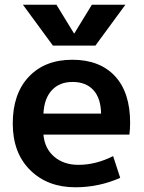

<svg xmlns="http://www.w3.org/2000/svg" viewBox="-20 -783 610 813"><path d="M295 -642 369 -763H511L384 -590H204L77 -763H219L293 -642ZM164 -302H408Q407 -367 375.5 -401.5Q344 -436 287 -436Q232 -436 199.5 -401Q167 -366 164 -302ZM164 -213Q169 -154 209.5 -119.5Q250 -85 312 -85Q386 -85 459 -122L489 -30Q399 10 299 10Q181 10 107.5 -63Q34 -136 34 -260Q34 -386 102 -458Q170 -530 286 -530Q402 -530 466.5 -461Q531 -392 531 -263Q531 -238 528 -213Z"/></svg>

Font: M PLUS 1p
Style: Bold
Weight: 700
Version: Version 1.062